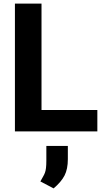

<svg xmlns="http://www.w3.org/2000/svg" viewBox="-20 -731 582 1068"><path d="M521.5 0H165V-119.1H521.5ZM210.9 0H63V-710.9H210.9ZM357.4 154.3Q357.4 209.5 339.1 245.1Q320.8 280.8 278.3 316.9L204.6 278.3Q213.9 261.2 220 250.7Q226.1 240.2 230 229.7Q233.9 219.2 235.8 203.6Q237.8 188 237.8 161.6V80.6H357.4Z"/></svg>

Font: Heebo
Style: Bold
Weight: 700
Designer: Oded Ezer
Foundry: Ezer Type House
Version: Version 3.100